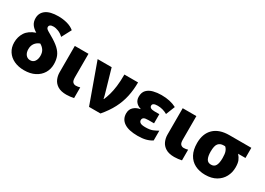

<svg xmlns="http://www.w3.org/2000/svg" viewBox="-7 -1540 3211 2324"><g transform="rotate(30 1598.5 -377.5)"><path d="M302 10Q223 10 162 -18.5Q101 -47 66.5 -100Q32 -153 32 -224Q32 -302 71.5 -363.5Q111 -425 205 -458Q156 -487 132.5 -522.5Q109 -558 109 -607Q109 -680 166.5 -722.5Q224 -765 341 -765Q403 -765 461.5 -749.5Q520 -734 562 -699L491 -565Q457 -597 420 -612Q383 -627 350 -627Q319 -627 305 -616.5Q291 -606 291 -589Q291 -577 297.5 -568Q304 -559 322 -547.5Q340 -536 374 -517Q454 -472 499 -430.5Q544 -389 562.5 -342Q581 -295 581 -234Q581 -164 547.5 -109Q514 -54 451.5 -22Q389 10 302 10ZM305 -132Q346 -132 367.5 -162.5Q389 -193 389 -241Q389 -288 368 -319Q347 -350 312 -369Q269 -353 245 -320Q221 -287 221 -239Q221 -190 244.5 -161Q268 -132 305 -132Z M894 10Q818 10 773 -18Q728 -46 708.5 -90.5Q689 -135 689 -185V-553H880V-225Q880 -175 897.5 -158.5Q915 -142 938 -142Q955 -142 968 -144.5Q981 -147 997 -151V-2Q978 3 947.5 6.5Q917 10 894 10Z M1207 0 1008 -553H1204L1294 -241Q1298 -228 1303 -208.5Q1308 -189 1311 -172H1316Q1335 -216 1349.5 -267Q1364 -318 1373 -387Q1382 -456 1382 -553H1573Q1573 -449 1553 -356Q1533 -263 1488 -176Q1443 -89 1367 0Z M1890 10Q1764 10 1699.5 -33.5Q1635 -77 1635 -157Q1635 -214 1672 -247Q1709 -280 1759 -287V-292Q1717 -304 1691.5 -333.5Q1666 -363 1666 -409Q1666 -469 1698.5 -502.5Q1731 -536 1784 -549.5Q1837 -563 1896 -563Q1960 -563 2012 -551.5Q2064 -540 2107 -517L2057 -391Q1993 -428 1921 -428Q1850 -428 1850 -390Q1850 -349 1922 -349H1988V-221H1911Q1863 -221 1846 -209.5Q1829 -198 1829 -175Q1829 -153 1849 -140Q1869 -127 1919 -127Q1983 -127 2019.5 -142Q2056 -157 2088 -176V-39Q2049 -14 2002 -2Q1955 10 1890 10Z M2402 10Q2326 10 2281 -18Q2236 -46 2216.5 -90.5Q2197 -135 2197 -185V-553H2388V-225Q2388 -175 2405.5 -158.5Q2423 -142 2446 -142Q2463 -142 2476 -144.5Q2489 -147 2505 -151V-2Q2486 3 2455.5 6.5Q2425 10 2402 10Z M2833 10Q2751 10 2689 -22Q2627 -54 2592.5 -117.5Q2558 -181 2558 -276Q2558 -407 2633.5 -480Q2709 -553 2851 -553H3156V-411H3053Q3082 -379 3096 -344.5Q3110 -310 3110 -252Q3110 -181 3078.5 -121.5Q3047 -62 2985 -26Q2923 10 2833 10ZM2834 -132Q2879 -132 2898 -167Q2917 -202 2917 -272Q2917 -331 2905 -362.5Q2893 -394 2872 -411H2851Q2804 -411 2778 -380.5Q2752 -350 2752 -267Q2752 -203 2770.5 -167.5Q2789 -132 2834 -132Z"/></g></svg>

Font: Noto Sans Black
Style: Regular
Weight: 900
Designer: Monotype Design Team
Foundry: Monotype Imaging Inc.
Version: Version 2.007